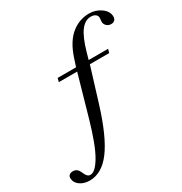

<svg xmlns="http://www.w3.org/2000/svg" viewBox="-399 -1006 1363 1437"><g transform="rotate(-30 283.0 -287.0)"><path d="M578.1 -830.1Q634.8 -830.1 679.9 -797.4Q725.1 -764.6 725.1 -719.2Q725.1 -700.2 714.1 -689.2Q703.1 -678.2 683.1 -678.2Q660.6 -678.2 644.8 -693.1Q628.9 -708 628.9 -730Q628.9 -736.3 630.4 -746.6Q631.8 -756.8 631.8 -761.2Q631.8 -780.8 616.9 -792Q602.1 -803.2 577.1 -803.2Q527.3 -803.2 488.8 -752Q450.2 -700.7 418.9 -589.8L401.9 -529.8H569.8L561 -498H394L303.2 -203.1Q229 36.1 146.7 146Q64.5 255.9 -40 255.9Q-91.3 255.9 -125.2 230.7Q-159.2 205.6 -159.2 167Q-159.2 150.4 -148.2 141.1Q-137.2 131.8 -117.2 131.8Q-98.6 131.8 -85.9 141.1Q-73.2 150.4 -66.9 163.6Q-60.5 176.8 -54.7 189.7Q-48.8 202.6 -39.3 211.9Q-29.8 221.2 -15.1 221.2Q27.3 221.2 77.6 135Q127.9 48.8 183.1 -143.1L284.2 -498H126L133.8 -529.8H293L315.9 -600.1Q355.5 -719.2 423.8 -774.7Q492.2 -830.1 578.1 -830.1Z"/></g></svg>

Font: Libre Caslon Text
Style: Italic
Weight: 400
Italic angle: -25°
Designer: Pablo Impallari, Rodrigo Fuenzalida
Foundry: Pablo Impallari, Rodrigo Fuenzalida
Version: Version 1.002